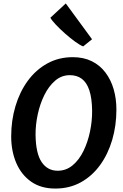

<svg xmlns="http://www.w3.org/2000/svg" viewBox="-20 -1087 716 1115"><path d="M301 8Q217.5 8 160.5 -32.2Q103.5 -72.5 74.2 -141.2Q45 -210 45 -295Q45 -387.5 69.8 -470.5Q94.5 -553.5 141.2 -617.5Q188 -681.5 254.2 -718.2Q320.5 -755 403 -755Q465.5 -755 513 -731.5Q560.5 -708 592.2 -666Q624 -624 640 -569Q656 -514 656 -450.5Q656 -358 631.8 -275.2Q607.5 -192.5 561.5 -128.8Q515.5 -65 449.8 -28.5Q384 8 301 8ZM315 -95.5Q364 -95.5 401.8 -127Q439.5 -158.5 464.8 -210.2Q490 -262 502.8 -323.5Q515.5 -385 515 -444Q514 -516.5 499 -562Q484 -607.5 455.5 -629Q427 -650.5 385.5 -650.5Q337.5 -650.5 300.2 -618.5Q263 -586.5 237.5 -534.8Q212 -483 199 -422.2Q186 -361.5 186.5 -303.5Q188 -195.5 222 -145.5Q256 -95.5 315 -95.5ZM463 -817.5Q444.5 -824.5 416 -845.2Q387.5 -866 357.5 -892.5Q327.5 -919 304 -944Q280.5 -969 272.5 -984L362 -1067L514.5 -859Z"/></svg>

Font: Merriweather Sans SemiBold
Style: Italic
Weight: 600
Italic angle: -7.5°
Designer: Eben Sorkin
Foundry: Eben Sorkin
Version: Version 2.001